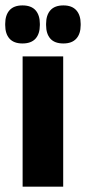

<svg xmlns="http://www.w3.org/2000/svg" viewBox="-34 -704 325 724"><path d="M51.3 0V-491.4H204.3V0ZM50.7 -540.1Q18.2 -540.1 1.9 -558.3Q-14.4 -576.5 -14.4 -609.5V-613.9Q-14.4 -646.9 1.9 -665.3Q18.2 -683.6 50.7 -683.6Q83.6 -683.6 100 -665.3Q116.3 -646.9 116.3 -613.9V-609.5Q116.3 -576.5 100 -558.3Q83.6 -540.1 50.7 -540.1ZM205.1 -540.1Q172 -540.1 155.9 -558.3Q139.8 -576.5 139.8 -609.5V-613.9Q139.8 -646.9 156.1 -665.3Q172.4 -683.6 205.1 -683.6Q237.3 -683.6 253.7 -665.3Q270.2 -646.9 270.2 -613.9V-609.5Q270.2 -576.5 253.7 -558.3Q237.3 -540.1 205.1 -540.1Z"/></svg>

Font: Anek Bangla Medium
Style: Regular
Weight: 500
Designer: Sulekha Rajkumar (Bangla), Yesha Goshar (Latin)
Foundry: Ek Type
Version: Version 1.003